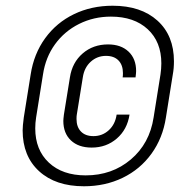

<svg xmlns="http://www.w3.org/2000/svg" viewBox="-20 -760 640 670"><path d="M59 -305Q59 -320 63 -350L87 -500Q98 -572 137.5 -626.5Q177 -681 238 -710.5Q299 -740 373 -740Q472 -740 529.5 -688Q587 -636 587 -546Q587 -521 583 -500L559 -350Q548 -278 508.5 -223.5Q469 -169 408 -139.5Q347 -110 273 -110Q174 -110 116.5 -162.5Q59 -215 59 -305ZM516 -350 540 -500Q543 -520 543 -539Q543 -614 495.5 -658Q448 -702 367 -702Q307 -702 256 -676.5Q205 -651 172 -605.5Q139 -560 130 -500L106 -350Q103 -331 103 -312Q103 -237 150.5 -192.5Q198 -148 279 -148Q371 -148 436.5 -203.5Q502 -259 516 -350ZM201 -338Q201 -344 203 -360L224 -490Q232 -542 268.5 -573.5Q305 -605 357 -605Q402 -605 428.5 -580Q455 -555 455 -512Q455 -506 453 -490H408Q409 -495 409 -505Q409 -533 393.5 -549Q378 -565 350 -565Q319 -565 296.5 -544.5Q274 -524 269 -490L248 -360Q247 -355 247 -345Q247 -317 262.5 -301Q278 -285 306 -285Q337 -285 359.5 -305.5Q382 -326 387 -360H432Q424 -308 387.5 -276.5Q351 -245 300 -245Q254 -245 227.5 -270Q201 -295 201 -338Z"/></svg>

Font: JetBrains Mono Extra Light
Style: Italic
Weight: 200
Italic angle: -9°
Monospace: yes
Designer: Philipp Nurullin, Konstantin Bulenkov
Foundry: JetBrains
Version: 2.002